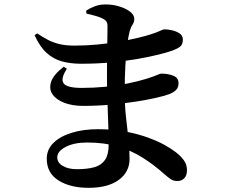

<svg xmlns="http://www.w3.org/2000/svg" viewBox="-20 -816 1040 887"><path d="M389.6 51.7Q304.1 51.7 250.1 17.5Q196 -16.6 196 -82.9Q196 -125.5 227 -155.9Q258 -186.3 311.6 -202.7Q365.2 -219.1 432.5 -219.1Q503.9 -219.1 562.5 -207.7Q621.2 -196.2 666.5 -179.4Q711.7 -162.5 742.4 -145.1Q773 -127.6 788.9 -115.4Q813.6 -96.8 828.7 -76.4Q843.8 -56.1 843.8 -30.5Q843.8 -5.2 831.4 7.5Q819 20.2 799.8 20.2Q781.5 20.2 769.4 12.1Q757.3 4 739.5 -11.4Q692 -54 639.6 -87.2Q587.2 -120.5 524.7 -139Q462.2 -157.6 383.3 -157.6Q321.9 -157.6 283.2 -137.2Q244.5 -116.9 244.5 -89.2Q244.5 -64.4 270 -49.4Q295.5 -34.4 334.9 -34.4Q384.7 -34.4 416.9 -43.8Q449.1 -53.2 465.6 -77.9Q482 -102.5 482 -147.6Q482 -186.6 480.2 -239.1Q478.5 -291.7 476.3 -349.5Q474.2 -407.3 474.2 -462.7Q474.2 -495.2 474.5 -530.7Q474.7 -566.2 475.4 -599.5Q476 -632.8 476.3 -658.1Q476.6 -683.3 476.6 -694.6Q476.6 -709.6 471.2 -717.2Q465.9 -724.7 453.2 -730.9Q437.2 -737.8 420.3 -742.9Q403.4 -747.9 379.4 -753.2L377.9 -767Q396 -778.6 418.4 -787.1Q440.9 -795.5 468.1 -795.5Q500 -795.5 530.4 -786.5Q560.8 -777.4 580.5 -762.3Q600.3 -747.3 600.3 -728.3Q600.3 -713.8 592.2 -701.8Q584.1 -689.9 578.9 -671.4Q572.8 -648.1 567.3 -605.5Q561.8 -562.8 559 -509.4Q556.1 -456 556.1 -397.9Q556.1 -328.4 562 -275.6Q567.8 -222.7 573.2 -176.9Q578.6 -131.2 578.6 -82.3Q578.6 -21.2 528.6 15.2Q478.6 51.7 389.6 51.7ZM364.5 -326.8Q313.7 -326.8 276.4 -341.3Q239 -355.9 222.1 -381Q205.3 -406.2 216.5 -439Q227.8 -471.8 274.3 -507.7L288.8 -498.4Q267.4 -465 268.9 -445.6Q270.4 -426.2 292.8 -418.1Q315.2 -409.9 356.5 -409.9Q412.4 -409.9 465.1 -415Q517.7 -420.2 567 -429.8Q616.3 -439.4 660.4 -453.2Q692.1 -463.4 705.9 -469.6Q719.7 -475.9 725.3 -475.9Q756 -475.9 780.4 -466.3Q804.8 -456.8 804.8 -431.6Q804.8 -411.5 793.2 -400.3Q781.6 -389 763.8 -381.8Q744.9 -374.3 704 -364.8Q663.1 -355.3 607.6 -346.6Q552.1 -337.8 489.6 -332.3Q427.1 -326.8 364.5 -326.8ZM354.5 -521.5Q305.9 -521.5 266.3 -532.3Q226.7 -543.1 195.3 -571.7Q163.8 -600.2 139.8 -653.2L151.7 -661.9Q177.2 -644.5 201.4 -631.9Q225.6 -619.4 254.6 -612.3Q283.6 -605.3 324.6 -605.3Q378 -605.3 431 -610.4Q484.1 -615.5 531.5 -623.8Q578.9 -632.1 616.4 -641Q653.9 -649.9 676 -657.2Q707.3 -667.3 720.4 -673.9Q733.6 -680.5 739.7 -680.5Q753.7 -680.5 773.6 -676.3Q793.6 -672.1 809.1 -662Q824.7 -651.9 824.7 -632.5Q824.7 -610.8 812.4 -600.9Q800 -591 777.3 -582.6Q755.3 -574.6 714.7 -564.4Q674.1 -554.1 618.2 -544.2Q562.4 -534.3 495.6 -527.9Q428.9 -521.5 354.5 -521.5Z"/></svg>

Font: Noto Serif SC ExtraLight
Style: Regular
Weight: 200
Designer: Ryoko NISHIZUKA 西塚涼子 (kana & ideographs); Frank Grießhammer (Latin, Greek & Cyrillic); Wenlong ZHANG 张文龙 (bopomofo); San
Foundry: Adobe
Version: Version 2.002-H1;hotconv 1.1.0;makeotfexe 2.6.0